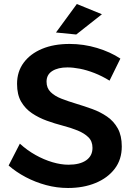

<svg xmlns="http://www.w3.org/2000/svg" viewBox="-20 -929 668 957"><path d="M526 -527Q489 -550 450.5 -565Q412 -580 378 -586.5Q344 -593 316 -593Q269 -593 240.5 -575Q212 -557 212 -522Q212 -490 232.5 -470Q253 -450 286.5 -437Q320 -424 360 -412Q400 -400 440 -385.5Q480 -371 513.5 -348Q547 -325 567 -289Q587 -253 587 -199Q587 -134 552 -88Q517 -42 456.5 -17Q396 8 319 8Q263 8 209.5 -6.5Q156 -21 108.5 -46Q61 -71 23 -104L79 -213Q115 -180 157 -156.5Q199 -133 241.5 -120.5Q284 -108 321 -108Q378 -108 409.5 -130Q441 -152 441 -192Q441 -225 420.5 -245Q400 -265 367 -278.5Q334 -292 293.5 -302.5Q253 -313 213 -327.5Q173 -342 139.5 -364.5Q106 -387 85.5 -422Q65 -457 65 -511Q65 -572 98 -616.5Q131 -661 189.5 -685.5Q248 -710 327 -710Q397 -710 463.5 -690Q530 -670 580 -637ZM363 -909 488 -858 360 -757 259 -767Z"/></svg>

Font: Alexandria Medium
Style: Regular
Weight: 500
Designer: Mohamed Gaber
Foundry: Kief Type Foundry
Version: Version 5.100